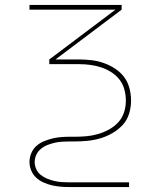

<svg xmlns="http://www.w3.org/2000/svg" viewBox="-20 -540 640 775"><path d="M260 215Q242 215 224.5 213.5Q207 212 189.5 208Q172 204 155.5 196.5Q139 189 126 177Q113 165 106 148Q99 131 99 114Q99 96 106 79Q113 62 126 50Q139 38 155.5 31Q172 24 189.5 19.5Q207 15 224.5 13.5Q242 12 260 12H280Q304 12 327.5 10Q351 8 374 1.5Q397 -5 418.5 -16.5Q440 -28 456.5 -45.5Q473 -63 480.5 -86Q488 -109 488 -133V-134Q488 -134 488 -134Q488 -134 488 -134Q488 -157 482 -179Q476 -201 462.5 -218.5Q449 -236 429.5 -248.5Q410 -261 388.5 -268Q367 -275 345 -278Q323 -281 300 -281H179V-300L446 -501H99V-520H471V-501L204 -300H300Q325 -300 350 -297Q375 -294 399 -285.5Q423 -277 444.5 -263Q466 -249 481 -229Q496 -209 502.5 -184Q509 -159 509 -134H499H509Q509 -134 509 -134Q509 -134 509 -134V-133Q509 -107 501 -81Q493 -55 475 -35.5Q457 -16 433.5 -2.5Q410 11 384.5 18.5Q359 26 332.5 28.5Q306 31 280 31H260Q245 31 229.5 32Q214 33 199.5 36.5Q185 40 171 45.5Q157 51 145 61Q133 71 126.5 85Q120 99 120 114Q120 129 126.5 143Q133 157 145 166.5Q157 176 171 181.5Q185 187 199.5 190.5Q214 194 229.5 195Q245 196 260 196H501V215Z"/></svg>

Font: Zed Sans Thin Extended
Style: Regular
Weight: 100
Width: 7
Designer: Belleve Invis
Foundry: Belleve Invis
Version: Version 1.0.0; ttfautohint (v1.8.4)